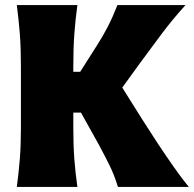

<svg xmlns="http://www.w3.org/2000/svg" viewBox="-20 -733 760 753"><path d="M46 0Q53.5 -56.5 57.8 -109.8Q62 -163 62 -230.5V-474Q62 -544.5 57.8 -599.5Q53.5 -654.5 46 -713H283.5Q275.5 -654.5 271.5 -599.5Q267.5 -544.5 267.5 -474V-451.5H294.5L360 -554.5Q383.5 -591 402.5 -627.8Q421.5 -664.5 440.5 -713H707.5Q657.5 -658 615.8 -602.5Q574 -547 533.5 -491.5L459.5 -389.5L540.5 -260.5Q566.5 -219.5 598.2 -171.2Q630 -123 661.8 -77.8Q693.5 -32.5 720.5 0H442.5Q428 -47.5 408.8 -86.2Q389.5 -125 368.5 -164L297.5 -291.5H267.5V-230.5Q267.5 -163 271.5 -109.8Q275.5 -56.5 283.5 0Z"/></svg>

Font: Commissioner Flair ExtraBold
Style: Regular
Weight: 800
Designer: Kostas Bartsokas
Foundry: Kostas Bartsokas
Version: Version 1.000; ttfautohint (v1.8.3)